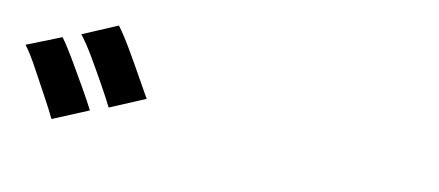

<svg xmlns="http://www.w3.org/2000/svg" viewBox="-38 -960 1075 470"><g transform="rotate(10 500.0 -725.0)"><path d="M96 -800Q110 -781 128.5 -749.5Q147 -718 165 -686.5Q183 -655 193 -635L104 -598Q93 -621 76 -652Q59 -683 42 -714.5Q25 -746 10 -766ZM227 -852Q242 -832 260.5 -800.5Q279 -769 296.5 -737.5Q314 -706 325 -687L237 -650Q226 -672 208.5 -703.5Q191 -735 173 -765.5Q155 -796 140 -815Z"/></g></svg>

Font: Noto Sans JP Thin
Style: Bold
Weight: 700
Version: Version 2.004-H2;hotconv 1.0.118;makeotfexe 2.5.65603